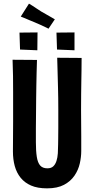

<svg xmlns="http://www.w3.org/2000/svg" viewBox="-20 -1024 516 1054"><path d="M238 10Q186 10 150.5 -5.5Q115 -21 93 -48.5Q71 -76 61 -112.5Q51 -149 51 -193Q51 -227 51.5 -270Q52 -313 52 -355.5Q52 -398 52 -432Q52 -477 52 -520Q52 -563 51.5 -606.5Q51 -650 49 -696L183 -695Q182 -662 181 -625.5Q180 -589 179.5 -553Q179 -517 178.5 -484.5Q178 -452 178 -426Q178 -397 177.5 -370.5Q177 -344 177 -320.5Q177 -297 177 -277.5Q177 -258 177 -243Q177 -195 182 -163Q187 -131 200.5 -115.5Q214 -100 240 -100Q261 -100 272.5 -111Q284 -122 290 -140.5Q296 -159 297.5 -182.5Q299 -206 299 -230Q299 -240 299.5 -262.5Q300 -285 300 -324Q300 -363 300 -424Q300 -488 298.5 -540.5Q297 -593 296 -634.5Q295 -676 294 -707L428 -706Q428 -673 427.5 -642.5Q427 -612 426.5 -580Q426 -548 425.5 -510Q425 -472 425 -422Q426 -337 426 -277Q426 -217 426 -195Q426 -162 418 -126.5Q410 -91 389 -60Q368 -29 331.5 -9.5Q295 10 238 10ZM246 -866Q248 -866 234.5 -872.5Q221 -879 202.5 -887.5Q184 -896 169 -902Q154 -908 141 -913.5Q128 -919 116.5 -924Q105 -929 94 -933L139 -1004Q147 -1000 156.5 -993.5Q166 -987 178.5 -979Q191 -971 206 -961Q224 -951 237.5 -943Q251 -935 262 -929Q273 -923 281 -918ZM90 -752 87 -845 186 -846 185 -748ZM293 -752 290 -845 389 -846V-748Z"/></svg>

Font: Truculenta ExtraBold
Style: Regular
Weight: 800
Version: Version 1.002